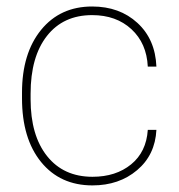

<svg xmlns="http://www.w3.org/2000/svg" viewBox="-20 -558 547 588"><path d="M263.2 -16.6Q335 -16.6 381.6 -54.7Q428.2 -92.8 432.6 -160.2H459Q455.1 -83.5 399.9 -36.9Q344.7 9.8 263.2 9.8Q164.1 9.8 105.7 -62Q47.4 -133.8 47.4 -256.8V-274.4Q47.4 -394.5 105.7 -466.3Q164.1 -538.1 262.2 -538.1Q346.2 -538.1 400.9 -487.8Q455.6 -437.5 459 -354H432.6Q429.2 -425.3 382.6 -468.5Q335.9 -511.7 262.2 -511.7Q173.8 -511.7 123.8 -448Q73.7 -384.3 73.7 -271V-253.9Q73.7 -143.1 124.3 -79.8Q174.8 -16.6 263.2 -16.6Z"/></svg>

Font: Roboto Thin
Style: Regular
Weight: 250
Designer: Google
Version: Version 2.134; 2016